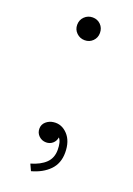

<svg xmlns="http://www.w3.org/2000/svg" viewBox="-124 -539 498 721"><g transform="rotate(20 124.5 -179.0)"><path d="M97 132 85 106Q123 95 143.5 75Q164 55 164 23Q164 -10 152 -23Q150 -8 139 1.5Q128 11 113 11Q96 11 84 -0.5Q72 -12 72 -29Q72 -46 84.5 -57Q97 -68 114 -70Q146 -74 170 -48.5Q194 -23 194 23Q194 66 167.5 93Q141 120 97 132ZM118 -399Q99 -399 85.5 -412Q72 -425 72 -444Q72 -464 85.5 -477Q99 -490 118 -490Q137 -490 150 -477Q163 -464 163 -444Q163 -425 150 -412Q137 -399 118 -399Z"/></g></svg>

Font: Zen Kaku Gothic New Light
Style: Regular
Weight: 300
Designer: Yoshimichi Ohira
Foundry: Positype
Version: Version 1.002